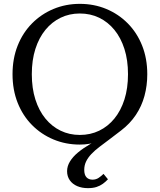

<svg xmlns="http://www.w3.org/2000/svg" viewBox="-20 -740 829 996"><path d="M394 -40Q449 -40 494.5 -62Q540 -84 573.5 -125Q607 -166 625.5 -224Q644 -282 644 -355Q644 -428 625.5 -486Q607 -544 573.5 -585Q540 -626 494.5 -648Q449 -670 394 -670Q340 -670 294.5 -648Q249 -626 215.5 -585Q182 -544 163.5 -486Q145 -428 145 -355Q145 -282 163.5 -224Q182 -166 215.5 -125Q249 -84 294.5 -62Q340 -40 394 -40ZM608 -63Q577 -39 549 -18Q521 3 496.5 21.5Q472 40 454 59Q436 78 426.5 98Q417 118 417 141Q417 167 428.5 179.5Q440 192 460 192Q478 192 492 182.5Q506 173 517 162L540 190Q528 203 513.5 213.5Q499 224 480.5 230Q462 236 436 236Q405 236 380.5 225.5Q356 215 342 195Q328 175 328 148Q328 122 343 97.5Q358 73 384.5 51Q411 29 447 8Q483 -13 524 -32L525 -18Q506 -10 486 -4Q466 2 443 6Q420 10 394 10Q321 10 257.5 -16.5Q194 -43 146 -91.5Q98 -140 71.5 -207Q45 -274 45 -355Q45 -436 71.5 -503Q98 -570 146 -618.5Q194 -667 257.5 -693.5Q321 -720 394 -720Q468 -720 531.5 -693.5Q595 -667 643 -618.5Q691 -570 717.5 -503Q744 -436 744 -355Q744 -296 729.5 -242.5Q715 -189 684.5 -143.5Q654 -98 608 -63Z"/></svg>

Font: Roboto Serif 72pt
Style: Regular
Weight: 400
Designer: Greg Gazdowicz
Foundry: Commercial Type
Version: Version 1.008